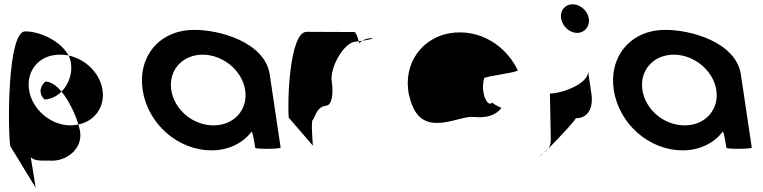

<svg xmlns="http://www.w3.org/2000/svg" viewBox="-20 -696 3572 899"><path d="M28 -12 147 183 124 40C141 58 171 56 211 56C288 63 368 2 355 -80C353 -90 351 -101 347 -113C335 -111 324 -109 311 -109C217 -109 130 -184 116 -275C102 -366 164 -440 260 -440C274 -440 288 -439 301 -436C267 -501 171 -549 98 -549C14 -549 16 -92 28 -12ZM189 -230C220 -232 247 -246 268 -267C245 -295 218 -314 192 -314C160 -284 166 -250 189 -230ZM268 -267C303 -225 333 -161 347 -113C424 -129 472 -196 460 -275C448 -353 382 -419 301 -436C307 -425 310 -414 312 -403C320 -353 302 -301 268 -267Z M648 -274C672 -118 811 8 971 8C1052 8 1120 -28 1158 -80C1165 -76 1175 -4 1175 -4C1176 3 1295 2 1294 -5L1243 -347C1220 -500 1004 -558 885 -556C725 -554 624 -430 648 -274ZM782 -274C768 -366 833 -440 929 -440C1024 -440 1114 -366 1128 -274C1142 -184 1077 -109 980 -109C881 -109 796 -184 782 -274Z M1332 -145 1445 -14C1446 -6 1434 -135 1445 -135C1454 -142 1460 -194 1505 -201C1535 -201 1542 -258 1533 -318C1524 -378 1591 -501 1647 -501C1647 -501 1652 -502 1660 -503C1655 -520 1646 -546 1640 -546C1640 -546 1498 -547 1416 -547C1336 -547 1325 -225 1332 -145ZM1660 -503C1662 -498 1663 -494 1663 -491C1663 -494 1668 -500 1676 -505C1670 -504 1665 -504 1660 -503ZM1676 -505C1705 -510 1743 -517 1716 -517C1700 -517 1686 -511 1676 -505Z M1913 -196C1976 -52 2136 -160 2202 -148C2253 -144 2298 -152 2328 -191C2320 -193 2284 -212 2285 -217C2267 -188 2227 -257 2247 -330C2257 -340 2416 -358 2404 -368C2336 -506 2193 -570 2061 -535C1916 -493 1850 -341 1913 -196ZM2285 -218V-217ZM2329 -192 2328 -191C2330 -191 2330 -191 2329 -190Z M2505 36C2505 38 2513 32 2525 21C2518 26 2511 31 2505 36ZM2525 21C2533 15 2541 8 2548 -1C2539 7 2531 15 2525 21ZM2548 -1C2601 -53 2682 -142 2675 -142C2734 -142 2759 -191 2749 -258L2733 -365C2742 -306 2611 -258 2555 -258L2559 -41C2559 -24 2554 -11 2548 -1ZM2607 -610C2613 -573 2647 -542 2682 -542C2718 -542 2743 -573 2737 -610C2731 -646 2697 -676 2661 -676C2626 -676 2601 -646 2607 -610Z M2854 -274C2878 -118 3017 8 3177 8C3258 8 3326 -28 3364 -80C3371 -76 3381 -4 3381 -4C3382 3 3501 2 3500 -5L3449 -347C3426 -500 3210 -558 3091 -556C2931 -554 2830 -430 2854 -274ZM2988 -274C2974 -366 3039 -440 3135 -440C3230 -440 3320 -366 3334 -274C3348 -184 3283 -109 3186 -109C3087 -109 3002 -184 2988 -274Z"/></svg>

Font: Ampere
Style: SCRevIta
Weight: 400
Version: Version 1